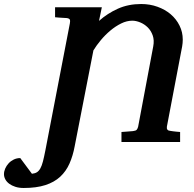

<svg xmlns="http://www.w3.org/2000/svg" viewBox="-179 -707 966 956"><path d="M731 -509.8Q731 -501.5 730.2 -492.9Q729.5 -484.4 728 -476.1L651.9 -76.2Q648.9 -56.6 669.9 -55.2Q676.3 -54.2 683.6 -53.2Q689.9 -52.2 698.5 -51.5Q707 -50.8 717.8 -49.8V0H425.8V-49.8Q436.5 -50.8 446.5 -51.3Q456.5 -51.8 464.8 -52.7Q474.1 -53.7 482.9 -54.2Q497.1 -55.7 501.7 -61Q506.3 -66.4 508.8 -76.2L584 -476.1Q589.8 -506.8 581.3 -530.8Q572.8 -554.7 556.4 -570.8Q540 -586.9 519 -595.5Q498 -604 480 -604Q452.1 -604 424.1 -590.1Q396 -576.2 370.4 -554.7Q344.7 -533.2 323 -507.1Q301.3 -481 286.1 -456.1L192.9 21Q184.1 68.8 167 107.4Q149.9 146 120.6 173.1Q91.3 200.2 46.9 214.6Q2.4 229 -61 229Q-84.5 229 -102.5 223.1Q-120.6 217.3 -133.3 207.8Q-146 198.2 -152.6 185.8Q-159.2 173.3 -159.2 160.2Q-159.2 146.5 -153.1 132.3Q-147 118.2 -136.2 106.4Q-125.5 94.7 -110.6 87.4Q-95.7 80.1 -78.1 80.1L-20 158.2Q-4.9 156.7 4.9 150.6Q14.6 144.5 22 131.3Q29.3 118.2 34.9 96.4Q40.5 74.7 46.9 42L168.9 -590.8Q171.4 -603.5 168.5 -609.6Q165.5 -615.7 151.9 -617.2Q143.1 -617.2 133.8 -618.2Q125.5 -618.7 115.2 -619.4Q105 -620.1 95.2 -621.1V-670.9H328.1L314 -603Q356.4 -640.6 408.2 -663.8Q460 -687 523.9 -687Q567.4 -687 605.2 -673.3Q643.1 -659.7 670.9 -636Q698.7 -612.3 714.8 -579.8Q731 -547.4 731 -509.8Z"/></svg>

Font: Charis SIL Afr
Style: Bold Italic
Weight: 700
Italic angle: -11°
Foundry: SIL International
Version: Version 5.000